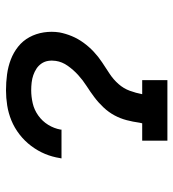

<svg xmlns="http://www.w3.org/2000/svg" viewBox="11 -589 578 640"><g transform="rotate(-90 300.0 -269.0)"><path d="M151 0V-84H209L211 -93Q214 -115 219.5 -136Q225 -157 235.5 -176.5Q246 -196 262 -213Q278 -230 296 -243.5Q314 -257 333.5 -269.5Q353 -282 370 -297.5Q387 -313 400.5 -332Q414 -351 417 -372Q419 -385 417 -397.5Q415 -410 408 -420Q401 -430 391 -436.5Q381 -443 369.5 -447Q358 -451 345 -452.5Q332 -454 319 -454Q298 -454 276 -449Q254 -444 235 -430.5Q216 -417 204 -397.5Q192 -378 188 -356Q188 -355 188 -354.5Q188 -354 188 -353H92Q92 -355 92.5 -356Q93 -357 93 -358Q97 -384 107 -408Q117 -432 133.5 -454Q150 -476 172 -493Q194 -510 218.5 -520Q243 -530 268.5 -534Q294 -538 319 -538Q346 -538 372 -534.5Q398 -531 421.5 -522Q445 -513 464.5 -497.5Q484 -482 496 -460Q508 -438 512 -412Q516 -386 512 -360Q508 -339 499.5 -318.5Q491 -298 477.5 -279.5Q464 -261 447.5 -245.5Q431 -230 412 -217.5Q393 -205 374 -192.5Q355 -180 340 -163Q325 -146 317.5 -125.5Q310 -105 306 -84H353V0Z"/></g></svg>

Font: Iosevka Curly Slab MdExObl
Style: Regular
Weight: 500
Width: 7
Italic angle: -9°
Monospace: yes
Designer: Belleve Invis
Foundry: Belleve Invis
Version: Version 11.1.0; ttfautohint (v1.8.3)